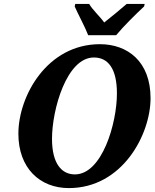

<svg xmlns="http://www.w3.org/2000/svg" viewBox="-20 -951 792 982"><path d="M431 -771H574C613 -818 677 -881 717 -918L720 -931H628C598 -905 548 -863 513 -836C490 -868 453 -901 436 -931H365L362 -918C377 -883 417 -809 431 -771ZM332 11C606 11 750 -263 750 -449C750 -636 633 -725 491 -725C221 -725 74 -460 74 -267C74 -91 184 11 332 11ZM363 -59C296 -59 246 -113 246 -241C246 -391 321 -657 460 -657C533 -657 578 -600 578 -473C578 -320 502 -59 363 -59Z"/></svg>

Font: Noto Serif SemiCondensed Extra
Style: Italic
Weight: 800
Width: 4
Italic angle: -12°
Designer: Monotype Design Team
Foundry: Monotype Imaging Inc.
Version: Version 1.901